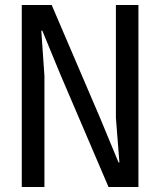

<svg xmlns="http://www.w3.org/2000/svg" viewBox="-20 -747 640 767"><path d="M67 0V-727H186.5L381 -273L453.5 -98H457L443 -276V-727H533V0H413.5L220.5 -451L149 -624.5H145L157.5 -443.5V0Z"/></svg>

Font: Spline Sans Mono
Style: Regular
Weight: 400
Monospace: yes
Designer: Eben Sorkin, Mirko Velimirovic
Foundry: Sorkin Type
Version: Version 1.004